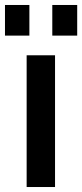

<svg xmlns="http://www.w3.org/2000/svg" viewBox="-54 -751 330 771"><path d="M53 0V-529H167V0ZM-34 -608V-731H64V-608ZM156 -608V-731H256V-608Z"/></svg>

Font: Hubot Sans Condensed ExtraLight Medium
Style: Regular
Weight: 500
Version: Version 2.000